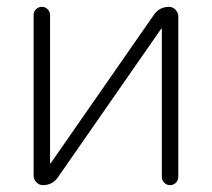

<svg xmlns="http://www.w3.org/2000/svg" viewBox="-20 -540 618 560"><path d="M105 0Q94 0 86 -8.5Q78 -17 78 -28V-496Q78 -506 85 -513Q92 -520 102 -520Q112 -520 119 -513Q126 -506 126 -496V-64L127 -63L128 -64L429 -497Q445 -520 473 -520Q484 -520 492 -511.5Q500 -503 500 -492V-24Q500 -14 493 -7Q486 0 476 0Q466 0 459 -7Q452 -14 452 -24V-456L451 -457L450 -456L149 -23Q133 0 105 0Z"/></svg>

Font: Rounded Mplus 1c Light
Style: Regular
Weight: 300
Version: Version 1.059.20150529